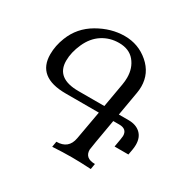

<svg xmlns="http://www.w3.org/2000/svg" viewBox="-155 -862 1026 1021"><g transform="rotate(30 358.0 -351.5)"><path d="M420.9 -326.2 446.8 -474.1Q450.7 -496.6 450.7 -517.1Q450.7 -576.2 417.5 -616.2Q384.3 -656.2 321.8 -656.2Q265.6 -656.2 220.5 -627.2Q175.3 -598.1 149.9 -541.7Q124.5 -485.4 124.5 -433.6Q124.5 -326.2 261.7 -326.2ZM525.9 0Q455.6 -3.9 408.7 -3.9Q354 -3.9 289.1 0L294.9 -34.2Q369.1 -34.2 381.8 -106L413.1 -281.2H209.5Q34.2 -281.2 34.2 -421.4Q34.2 -474.1 55.2 -526.9Q87.9 -610.8 167.5 -657Q247.1 -703.1 330.1 -703.1Q414.1 -703.1 476.8 -648.9Q539.6 -594.7 539.6 -513.2Q539.6 -494.6 536.1 -474.1L510.3 -325.7H570.3Q615.7 -325.7 642.6 -301Q669.4 -276.4 669.4 -231.4Q669.4 -216.3 666.5 -200Q663.6 -183.6 660.6 -167H575.7Q586.9 -229 586.9 -237.8Q586.9 -280.8 539.1 -280.8H502Q469.2 -94.7 469.2 -86.4Q469.2 -34.2 531.7 -34.2Z"/></g></svg>

Font: Kelvinch
Style: Italic
Weight: 400
Italic angle: -10°
Designer: Paul James Miller
Foundry: High-Logic / Made with FontCreator
Version: Version 3.40;July 22, 2017;FontCreator 11.0.0.2388 64-bit